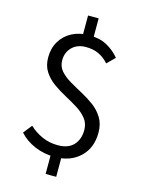

<svg xmlns="http://www.w3.org/2000/svg" viewBox="-130 -846 769 1035"><g transform="rotate(15 254.5 -329.0)"><path d="M252.4 12.2Q192.9 12.2 140.6 -10Q88.4 -32.2 54.2 -70.8L92.3 -119.1Q124 -89.4 164.3 -71.3Q204.6 -53.2 252.4 -53.2Q310.5 -53.2 340.1 -85.2Q369.6 -117.2 369.6 -168.9Q369.6 -206.1 348.6 -232.4Q327.6 -258.8 294.7 -279.3Q261.7 -299.8 224.9 -319.6Q188 -339.4 155 -363Q122.1 -386.7 101.1 -419.2Q80.1 -451.7 80.1 -497.6Q80.1 -548.8 103.3 -587.6Q126.5 -626.5 167.7 -648.2Q209 -669.9 262.7 -669.9Q322.3 -669.9 363.3 -647.5Q404.3 -625 433.6 -589.4L390.6 -546.9Q366.7 -574.2 335.9 -589.1Q305.2 -604 262.7 -604Q215.3 -604 186.3 -575.4Q157.2 -546.9 157.2 -502Q157.2 -467.8 178.2 -443.6Q199.2 -419.4 232.2 -399.9Q265.1 -380.4 302.2 -360.6Q339.4 -340.8 372.3 -316.4Q405.3 -292 426.3 -257.8Q447.3 -223.6 447.3 -174.8Q447.3 -89.8 393.6 -38.8Q339.8 12.2 252.4 12.2ZM229.5 113.3V-14.2H288.6V113.3ZM229.5 -639.6V-771H288.6V-639.6Z"/></g></svg>

Font: Akatab
Style: Regular
Weight: 400
Designer: SIL Global
Foundry: SIL Global
Version: Version 4.100